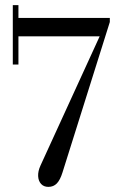

<svg xmlns="http://www.w3.org/2000/svg" viewBox="-20 -506 479 750"><path d="M169 224Q151 224 140.5 212.5Q130 201 129 182Q128 163 138 141L378 -383V-364H36V-436H409V-420L224 168Q215 197 202 210.5Q189 224 169 224ZM30 -254V-486H52V-254Z"/></svg>

Font: Baskervville SC
Style: Regular
Weight: 400
Designer: Alexis Faudot, Rémi Forte, Morgane Pierson, Rafael Ribas, Tanguy Vanlaeys, Rosalie Wagner, Thomas Huot-Marchand
Foundry: ANRT
Version: Version 1.100